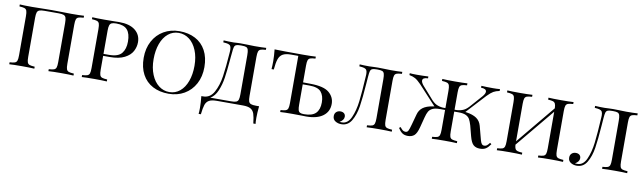

<svg xmlns="http://www.w3.org/2000/svg" viewBox="-43 -1192 6450 1922"><g transform="rotate(10 3182.5 -231.0)"><path d="M695 -588Q659 -586 642.5 -580Q626 -574 620 -557Q614 -540 614 -502V-106Q614 -68 620 -51Q626 -34 642.5 -28Q659 -22 695 -20V0Q653 -3 567 -3Q487 -3 440 0V-20Q476 -22 492.5 -28Q509 -34 515 -51Q521 -68 521 -106V-502Q521 -540 515 -557.5Q509 -575 492 -581.5Q475 -588 440 -588H297Q262 -588 245 -581.5Q228 -575 222 -557.5Q216 -540 216 -502V-106Q216 -68 222 -51Q228 -34 244.5 -28Q261 -22 297 -20V0Q251 -3 170 -3Q84 -3 42 0V-20Q78 -22 94.5 -28Q111 -34 117 -51Q123 -68 123 -106V-502Q123 -540 117 -557Q111 -574 94.5 -580Q78 -586 42 -588V-608Q84 -605 170 -605Q216 -605 294 -607L370 -608L445 -607Q521 -605 567 -605Q653 -605 695 -608Z M953 -246V-106Q953 -68 959 -51Q965 -34 981.5 -28Q998 -22 1034 -20V0Q988 -3 907 -3Q821 -3 779 0V-20Q815 -22 831.5 -28Q848 -34 854 -51Q860 -68 860 -106V-502Q860 -540 854 -557Q848 -574 831.5 -580Q815 -586 779 -588V-608Q821 -605 901 -605L1009 -606Q1028 -607 1052 -607Q1159 -607 1216 -561.5Q1273 -516 1273 -440Q1273 -392 1249.5 -348Q1226 -304 1169.5 -275Q1113 -246 1020 -246ZM953 -502V-266H1010Q1102 -266 1137.5 -310Q1173 -354 1173 -429Q1173 -510 1139 -549Q1105 -588 1027 -588Q996 -588 980.5 -581Q965 -574 959 -556Q953 -538 953 -502Z M1971 -310Q1971 -214 1931.5 -140.5Q1892 -67 1822 -26.5Q1752 14 1663 14Q1571 14 1501.5 -22.5Q1432 -59 1394 -129.5Q1356 -200 1356 -298Q1356 -394 1395.5 -467.5Q1435 -541 1505 -581.5Q1575 -622 1664 -622Q1756 -622 1825.5 -585.5Q1895 -549 1933 -478.5Q1971 -408 1971 -310ZM1456 -302Q1456 -213 1484 -145Q1512 -77 1560 -40.5Q1608 -4 1667 -4Q1728 -4 1774.5 -42.5Q1821 -81 1846 -149.5Q1871 -218 1871 -306Q1871 -395 1843 -463Q1815 -531 1767 -567.5Q1719 -604 1660 -604Q1599 -604 1552.5 -565.5Q1506 -527 1481 -458.5Q1456 -390 1456 -302Z M2571 98Q2571 138 2574 160H2551Q2544 95 2533 62.5Q2522 30 2495.5 15Q2469 0 2417 0H2152Q2100 0 2073.5 15Q2047 30 2036 62.5Q2025 95 2018 160H1995Q1998 138 1998 98Q1998 46 1991 -20H2009Q2080 -20 2118 -89.5Q2156 -159 2170 -253Q2184 -347 2195 -502Q2196 -510 2196 -524Q2196 -550 2189 -563Q2182 -576 2165 -581Q2148 -586 2114 -588V-608Q2156 -605 2217 -605Q2228 -605 2252 -607L2285 -608L2352 -607Q2398 -605 2428 -605Q2505 -605 2547 -608V-588Q2511 -586 2494.5 -580Q2478 -574 2472 -557Q2466 -540 2466 -502V-106Q2466 -68 2472 -50.5Q2478 -33 2495 -26.5Q2512 -20 2547 -20H2578Q2571 46 2571 98ZM2373 -502Q2373 -540 2367.5 -558Q2362 -576 2347.5 -582Q2333 -588 2302 -588H2289Q2258 -588 2244.5 -581.5Q2231 -575 2226 -558.5Q2221 -542 2218 -502Q2215 -479 2213.5 -457.5Q2212 -436 2210 -418Q2201 -313 2190.5 -242Q2180 -171 2154 -109Q2128 -47 2082 -20H2292Q2327 -20 2344 -26.5Q2361 -33 2367 -50.5Q2373 -68 2373 -106Z M3290 -169Q3290 -91 3230 -46Q3170 -1 3059 -1Q3037 -1 3020 -2L2918 -3Q2838 -3 2796 0V-20Q2832 -22 2848.5 -28Q2865 -34 2871 -51Q2877 -68 2877 -106V-585H2803Q2749 -585 2720 -568.5Q2691 -552 2678 -515Q2665 -478 2659 -408H2636Q2639 -440 2639 -490Q2639 -542 2632 -608Q2718 -605 2924 -605Q3004 -605 3051 -608V-588Q3015 -586 2998.5 -580Q2982 -574 2976 -557Q2970 -540 2970 -502V-332L3047 -331Q3181 -330 3235.5 -284Q3290 -238 3290 -169ZM3190 -166Q3190 -235 3157 -273.5Q3124 -312 3037 -312H2970V-106Q2970 -70 2975 -52Q2980 -34 2993.5 -27Q3007 -20 3034 -20Q3117 -20 3153.5 -57Q3190 -94 3190 -166Z M3930 -588Q3894 -586 3877.5 -580Q3861 -574 3855 -557Q3849 -540 3849 -502V-106Q3849 -68 3855 -51Q3861 -34 3877.5 -28Q3894 -22 3930 -20V0Q3888 -3 3804 -3Q3722 -3 3675 0V-20Q3711 -22 3727.5 -28Q3744 -34 3750 -51Q3756 -68 3756 -106V-502Q3756 -540 3750.5 -558Q3745 -576 3730.5 -582Q3716 -588 3685 -588H3672Q3641 -588 3627.5 -581.5Q3614 -575 3609 -558.5Q3604 -542 3601 -502L3595 -423Q3585 -282 3571.5 -195Q3558 -108 3522 -47Q3486 14 3419 14Q3384 14 3357.5 -3Q3331 -20 3331 -54Q3331 -80 3347.5 -95.5Q3364 -111 3390 -111Q3413 -111 3427 -99Q3441 -87 3441 -65Q3441 -31 3398 -6Q3407 -5 3422 -5Q3482 -5 3514 -76.5Q3546 -148 3557.5 -245Q3569 -342 3578 -502L3579 -524Q3579 -550 3572 -562.5Q3565 -575 3548 -580.5Q3531 -586 3497 -588V-608Q3539 -605 3594 -605Q3614 -605 3640 -607L3683 -608L3735 -607Q3781 -605 3815 -605Q3888 -605 3930 -608Z M4934 -50Q4912 -17 4889 -1.5Q4866 14 4827 14Q4787 14 4762 -7.5Q4737 -29 4720 -94L4693 -198Q4681 -238 4669 -259.5Q4657 -281 4630.5 -294Q4604 -307 4556 -307H4511V-106Q4511 -68 4517 -51Q4523 -34 4539.5 -28Q4556 -22 4592 -20V0Q4546 -3 4465 -3Q4379 -3 4337 0V-20Q4373 -22 4389.5 -28Q4406 -34 4412 -51Q4418 -68 4418 -106V-307H4366Q4317 -307 4290.5 -294Q4264 -281 4251.5 -259Q4239 -237 4229 -198L4202 -94Q4185 -29 4160 -7.5Q4135 14 4095 14Q4060 14 4037.5 -2Q4015 -18 3995 -50L4010 -61Q4025 -41 4036.5 -32Q4048 -23 4065 -23Q4084 -23 4093 -40Q4102 -57 4115 -105L4144 -211Q4156 -258 4191.5 -284.5Q4227 -311 4291 -321L4307 -323L4128 -517Q4092 -554 4067.5 -568Q4043 -582 4006 -589V-608Q4034 -605 4077 -605Q4141 -605 4195 -608V-589Q4140 -588 4140 -557Q4140 -538 4163 -510L4262 -398Q4295 -358 4325 -343.5Q4355 -329 4392 -326H4418V-502Q4418 -540 4412 -557Q4406 -574 4389.5 -580Q4373 -586 4337 -588V-608Q4379 -605 4465 -605Q4546 -605 4592 -608V-588Q4556 -586 4539.5 -580Q4523 -574 4517 -557Q4511 -540 4511 -502V-326H4536Q4574 -329 4603.5 -343Q4633 -357 4667 -398L4766 -510Q4789 -538 4789 -557Q4789 -588 4734 -589V-608Q4788 -605 4852 -605Q4895 -605 4923 -608V-589Q4886 -582 4861.5 -568Q4837 -554 4801 -517L4621 -322L4631 -321Q4699 -311 4736.5 -285Q4774 -259 4787 -211L4815 -105Q4817 -98 4824 -71.5Q4831 -45 4840.5 -34Q4850 -23 4865 -23Q4881 -23 4892.5 -32Q4904 -41 4919 -61Z M5590 -502V-106Q5590 -68 5596 -51Q5602 -34 5618.5 -28Q5635 -22 5671 -20V0Q5629 -3 5543 -3Q5462 -3 5416 0V-20Q5452 -22 5468.5 -28Q5485 -34 5491 -51Q5497 -68 5497 -106V-479L5172 -87Q5174 -59 5181 -45.5Q5188 -32 5204 -27Q5220 -22 5253 -20V0Q5207 -3 5126 -3Q5040 -3 4998 0V-20Q5034 -22 5050.5 -28Q5067 -34 5073 -51Q5079 -68 5079 -106V-502Q5079 -540 5073 -557Q5067 -574 5050.5 -580Q5034 -586 4998 -588V-608Q5040 -605 5126 -605Q5206 -605 5253 -608V-588Q5217 -586 5200.5 -580Q5184 -574 5178 -557Q5172 -540 5172 -502V-121L5497 -514Q5496 -546 5489 -560.5Q5482 -575 5466 -580.5Q5450 -586 5416 -588V-608Q5462 -605 5543 -605Q5629 -605 5671 -608V-588Q5635 -586 5618.5 -580Q5602 -574 5596 -557Q5590 -540 5590 -502Z M6323 -588Q6287 -586 6270.5 -580Q6254 -574 6248 -557Q6242 -540 6242 -502V-106Q6242 -68 6248 -51Q6254 -34 6270.5 -28Q6287 -22 6323 -20V0Q6281 -3 6197 -3Q6115 -3 6068 0V-20Q6104 -22 6120.5 -28Q6137 -34 6143 -51Q6149 -68 6149 -106V-502Q6149 -540 6143.5 -558Q6138 -576 6123.5 -582Q6109 -588 6078 -588H6065Q6034 -588 6020.5 -581.5Q6007 -575 6002 -558.5Q5997 -542 5994 -502L5988 -423Q5978 -282 5964.5 -195Q5951 -108 5915 -47Q5879 14 5812 14Q5777 14 5750.5 -3Q5724 -20 5724 -54Q5724 -80 5740.5 -95.5Q5757 -111 5783 -111Q5806 -111 5820 -99Q5834 -87 5834 -65Q5834 -31 5791 -6Q5800 -5 5815 -5Q5875 -5 5907 -76.5Q5939 -148 5950.5 -245Q5962 -342 5971 -502L5972 -524Q5972 -550 5965 -562.5Q5958 -575 5941 -580.5Q5924 -586 5890 -588V-608Q5932 -605 5987 -605Q6007 -605 6033 -607L6076 -608L6128 -607Q6174 -605 6208 -605Q6281 -605 6323 -608Z"/></g></svg>

Font: Playfair Display SC
Style: Regular
Weight: 400
Designer: Claus Eggers Sørensen
Foundry: Claus Eggers Sørensen
Version: Version 1.200; ttfautohint (v1.6)